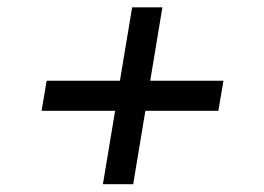

<svg xmlns="http://www.w3.org/2000/svg" viewBox="-20 -538 699 509"><path d="M252.8 -49.7 285.2 -244.3H90.2L103.7 -323.9H297.9L330.3 -518.5H410.5L378.2 -323.9H572.4L558.9 -244.3H365.4L333.1 -49.7Z"/></svg>

Font: Karasuma Gothic
Style: Italic
Weight: 400
Italic angle: -9.39999°
Designer: Rasmus Andersson / Ryoko Nishizuka
Foundry: Genbu
Version: Version 1.00